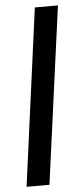

<svg xmlns="http://www.w3.org/2000/svg" viewBox="-56 -775 378 861"><g transform="rotate(-5 133.0 -344.0)"><path d="M28 55 135 -743H239L131 55Z"/></g></svg>

Font: Saira UltraCondensed ExtraBold
Style: Regular
Weight: 800
Width: 1
Designer: Hector Gatti with collaboration of the Omnibus-Type team
Foundry: Omnibus-Type
Version: Version 1.101